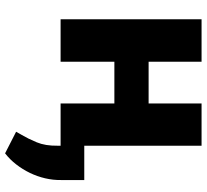

<svg xmlns="http://www.w3.org/2000/svg" viewBox="-48 -536 800 743"><g transform="rotate(90 351.5 -165.0)"><path d="M55 0V-545.5H219.5V-340.6H381V-545.5H544.4V-91.6H677.2V-1.1Q677.6 29.1 670.5 59.7Q663.4 90.2 649.7 118.6Q636 147 616.8 171.7Q597.7 196.4 573.9 214.8L490.4 172.2Q493.3 166.9 496.1 161.8Q498.9 156.6 502.1 151.3Q509.9 138.1 517 123.8Q524.1 109.4 531.2 92.3Q538 76 541.4 55.8Q544.7 35.5 544.4 10.7V0H381V-208.1H219.5V0Z"/></g></svg>

Font: Inter P Extra Bold
Style: Regular
Weight: 800
Designer: Rasmus Andersson
Foundry: rsms
Version: Version 3.018;git-588b23468